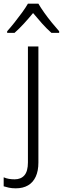

<svg xmlns="http://www.w3.org/2000/svg" viewBox="-69 -785 342 1045"><path d="M17 240Q-4 240 -20.5 236.5Q-37 233 -49 229V180Q-35 186 -20.5 188.5Q-6 191 11 191Q45 191 64 169Q83 147 83 99V-532H140V100Q140 145 125.5 176.5Q111 208 83.5 224Q56 240 17 240ZM140 -765Q152 -744 171.5 -716.5Q191 -689 213 -662Q235 -635 253 -615V-606H211Q186 -628 160 -657Q134 -686 111 -714Q88 -686 62 -657.5Q36 -629 10 -606H-30V-615Q-12 -635 9.5 -662Q31 -689 51 -716.5Q71 -744 83 -765Z"/></svg>

Font: Noto Sans Display Light
Style: Regular
Weight: 300
Designer: Monotype Design Team
Foundry: Monotype Imaging Inc.
Version: Version 2.003